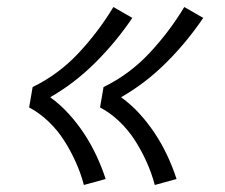

<svg xmlns="http://www.w3.org/2000/svg" viewBox="-20 -617 640 547"><path d="M421 -90Q412 -124 397.5 -156Q383 -188 364.5 -217Q346 -246 320.5 -270.5Q295 -295 265 -311L275 -369Q312 -387 345 -411.5Q378 -436 406 -466Q434 -496 459 -529Q484 -562 505 -597L559 -566Q536 -532 510 -500.5Q484 -469 454.5 -439.5Q425 -410 392.5 -385Q360 -360 325 -340Q354 -319 378 -292.5Q402 -266 421.5 -236.5Q441 -207 456.5 -174Q472 -141 483 -107ZM219 -90Q210 -124 195.5 -156Q181 -188 162.5 -217Q144 -246 118.5 -270.5Q93 -295 63 -311L73 -369Q110 -387 143 -411.5Q176 -436 204 -466Q232 -496 257 -529Q282 -562 303 -597L357 -566Q334 -532 308 -500.5Q282 -469 252.5 -439.5Q223 -410 190.5 -385Q158 -360 123 -340Q152 -319 176 -292.5Q200 -266 219.5 -236.5Q239 -207 254.5 -174Q270 -141 281 -107Z"/></svg>

Font: Iosevka Slab LtExObl
Style: Regular
Weight: 300
Width: 7
Italic angle: -9°
Monospace: yes
Designer: Belleve Invis
Foundry: Belleve Invis
Version: Version 11.1.0; ttfautohint (v1.8.3)